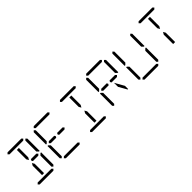

<svg xmlns="http://www.w3.org/2000/svg" viewBox="335 -2613 4226 4226"><g transform="rotate(-45 2448.0 -500.0)"><path d="M163 -969 194 -1000H622L653 -969L622 -938H620H439H377H196H194ZM439 -382V-108H377V-382V-400L408 -454L439 -400ZM377 -892H439V-618V-600L408 -546L377 -600V-618ZM653 -31 622 0H194L163 -31L194 -62H196H377H439H620H622ZM655 -436 696 -477H717V-95L686 -64L655 -94ZM686 -936 717 -905V-523H696L655 -564V-906ZM609 -531H623L653 -500L622 -469H609H485H461H453L435 -500L453 -531H461H485Z M979 -969 1010 -1000H1438L1469 -969L1438 -938H1436H1255H1193H1012H1010ZM1023 -469H1010L979 -500L1010 -531H1023H1147H1171H1179L1197 -500L1179 -469H1171H1147ZM1469 -31 1438 0H1010L979 -31L1010 -62H1012H1193H1255H1436H1438ZM946 -64 915 -95V-477H936L946 -467L977 -436V-125V-108V-95ZM946 -533 936 -523H915V-905L946 -936L977 -905V-892V-564ZM1425 -531H1439L1469 -500L1438 -469H1425H1301H1277H1269L1251 -500L1269 -531H1277H1301Z M1795 -969 1826 -1000H2254L2285 -969L2254 -938H2252H2071H2009H1828H1826ZM2071 -382V-108H2009V-382V-400L2040 -454L2071 -400ZM2009 -892H2071V-618V-600L2040 -546L2009 -600V-618ZM2285 -31 2254 0H1826L1795 -31L1826 -62H1828H2009H2071H2252H2254Z M2611 -969 2642 -1000H3070L3101 -969L3070 -938H3068H2887H2825H2644H2642ZM2655 -469H2642L2611 -500L2642 -531H2655H2779H2803H2811L2829 -500L2811 -469H2803H2779ZM2933 -300V-426L3057 -207V-108H3042ZM3134 -936 3165 -905V-523H3144L3103 -564V-906ZM2578 -64 2547 -95V-477H2568L2578 -467L2609 -436V-125V-108V-95ZM2578 -533 2568 -523H2547V-905L2578 -936L2609 -905V-892V-564ZM3057 -531H3071L3101 -500L3070 -469H3057H2933H2909H2901L2883 -500L2901 -531H2909H2933Z M3917 -31 3886 0H3458L3427 -31L3458 -62H3460H3641H3703H3884H3886ZM3919 -436 3960 -477H3981V-95L3950 -64L3919 -94ZM3950 -936 3981 -905V-523H3960L3919 -564V-906ZM3394 -64 3363 -95V-477H3384L3394 -467L3425 -436V-125V-108V-95ZM3394 -533 3384 -523H3363V-905L3394 -936L3425 -905V-892V-564Z M4243 -969 4274 -1000H4702L4733 -969L4702 -938H4700H4519H4457H4276H4274ZM4519 -382V-108H4457V-382V-400L4488 -454L4519 -400ZM4457 -892H4519V-618V-600L4488 -546L4457 -600V-618Z"/></g></svg>

Font: DSEG14 Classic Mini
Style: Light
Weight: 300
Designer: Keshikan(Twitter:@keshinomi_88pro)
Version: Version 0.46